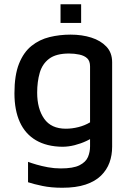

<svg xmlns="http://www.w3.org/2000/svg" viewBox="-20 -676 619 904"><path d="M273 15Q200 14 149.5 -15.5Q99 -45 73.5 -101Q48 -157 48 -237Q48 -322 69.5 -376Q91 -430 128.5 -460Q166 -490 213.5 -501.5Q261 -513 312 -513Q366 -513 410 -499Q454 -485 481 -456.5Q508 -428 508 -383V15Q508 55 495.5 89.5Q483 124 455.5 151Q428 178 383 193Q338 208 273 208Q221 208 180 199.5Q139 191 112 182V86Q128 92 152 99Q176 106 205.5 111.5Q235 117 266 117Q325 117 354.5 102Q384 87 394 63.5Q404 40 404 13V-63L432 -40Q414 -25 387.5 -12.5Q361 0 331.5 7.5Q302 15 273 15ZM290 -70Q319 -70 349 -77.5Q379 -85 404 -100V-363Q404 -389 390.5 -401.5Q377 -414 354 -419Q331 -424 305 -424Q244 -424 211.5 -399.5Q179 -375 167 -333Q155 -291 155 -240Q155 -164 188 -117Q221 -70 290 -70ZM265 -568V-656H362V-568Z"/></svg>

Font: Maven Pro Medium
Style: Regular
Weight: 500
Designer: Joe Prince
Foundry: Joe Prince
Version: Version 2.103